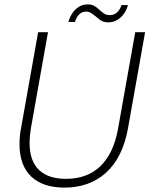

<svg xmlns="http://www.w3.org/2000/svg" viewBox="-20 -849 685 876"><path d="M69 -191C69 -58 147 7 274 7C422 7 532 -81 564 -264L642 -702H597L519 -264C491 -104 404 -33 281 -33C177 -33 115 -84 115 -196C115 -217 117 -239 121 -264L199 -702H154L76 -264C71 -240 69 -216 69 -191ZM292 -749H322C332 -780 349 -796 372 -796C389 -796 398 -789 417 -774C438 -755 450 -747 475 -747C515 -747 551 -778 564 -826H534C526 -797 505 -780 482 -780C462 -780 452 -787 435 -803C416 -820 404 -829 380 -829C340 -829 307 -800 292 -749Z"/></svg>

Font: Momo Neue ExtLt
Style: Italic
Weight: 200
Italic angle: -10°
Designer: Ninad Kale (Devanagari), Jonny Pinhorn (Latin)
Foundry: Indian Type Foundry
Version: 4.004